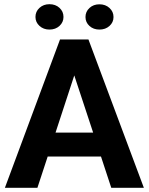

<svg xmlns="http://www.w3.org/2000/svg" viewBox="-20 -900 712 920"><path d="M513.2 0 463.9 -149.9H208.5L159.2 0H3.4L267.6 -710.9H403.8L669.4 0ZM246.1 -264.6H426.3L335.9 -538.6ZM149.9 -818.8Q149.9 -844.7 169.2 -862.3Q188.5 -879.9 216.8 -879.9Q246.1 -879.9 265.1 -862.3Q284.2 -844.7 284.2 -818.8Q284.2 -793.5 265.1 -775.9Q246.1 -758.3 216.8 -758.3Q188.5 -758.3 169.2 -775.9Q149.9 -793.5 149.9 -818.8ZM389.6 -818.4Q389.6 -844.2 408.7 -861.8Q427.7 -879.4 456.5 -879.4Q485.4 -879.4 504.6 -861.8Q523.9 -844.2 523.9 -818.4Q523.9 -793 504.6 -775.6Q485.4 -758.3 456.5 -758.3Q427.7 -758.3 408.7 -775.6Q389.6 -793 389.6 -818.4Z"/></svg>

Font: Vazirmatn UI
Style: Bold
Weight: 700
Designer: Saber Rastikerdar
Foundry: Saber Rastikerdar
Version: Version 33.003